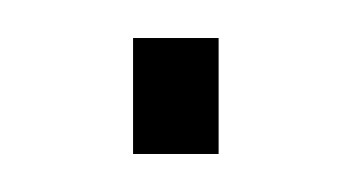

<svg xmlns="http://www.w3.org/2000/svg" viewBox="-20 -81 184 101"><path d="M50 0V-61H95V0Z"/></svg>

Font: Mona Sans Expanded ExtraLight
Style: Regular
Weight: 200
Width: 7
Designer: Deni Anggara
Foundry: GitHub
Version: Version 1.001;gftools[0.9.33]